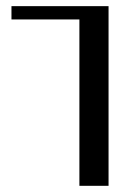

<svg xmlns="http://www.w3.org/2000/svg" viewBox="-20 -601 441 621"><path d="M331.1 -581.1V0H236.8V-538.1H17.1V-581.1Z"/></svg>

Font: SimahzazaarabicW05-Regular
Style: Regular
Weight: 400
Designer: Ahmed zaza
Foundry: Ahmed zaza
Version: Version 1.001